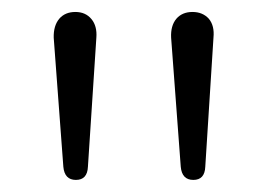

<svg xmlns="http://www.w3.org/2000/svg" viewBox="-20 -730 448 321"><path d="M85.9 -451.2 69.8 -667Q69.3 -687 79.1 -698.7Q88.9 -710 106 -710Q123 -710 132.8 -698.2Q142.6 -686.5 141.1 -667L127 -451.2Q126 -429.2 106.9 -429.2Q87.9 -429.2 85.9 -451.2ZM282.2 -451.2 266.1 -667Q265.1 -687 274.9 -698.7Q284.7 -710 301.8 -710Q318.8 -710 329.1 -698.7Q338.9 -687 336.9 -667L323.2 -451.2Q322.3 -429.2 303.2 -429.2Q284.2 -429.2 282.2 -451.2Z"/></svg>

Font: Nunito-Light
Style: Regular
Weight: 300
Designer: Vernon Adams
Foundry: newtypography
Version: Version 3.000